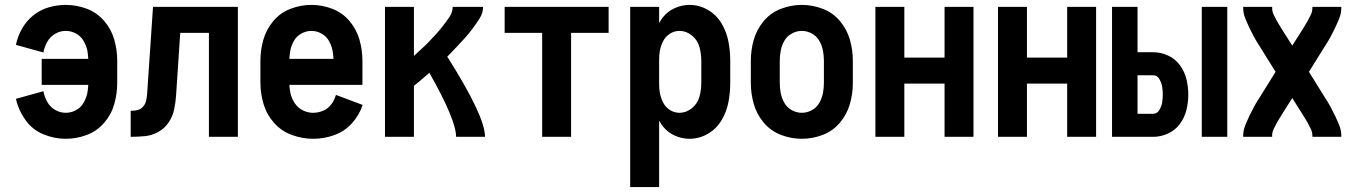

<svg xmlns="http://www.w3.org/2000/svg" viewBox="-20 -558 5540 783"><path d="M248 8Q201 8 156.5 -10.5Q112 -29 83.5 -69Q55 -109 45 -155L157 -186Q161 -164 172.5 -143Q184 -122 204.5 -110Q225 -98 248 -98Q270 -98 289.5 -108.5Q309 -119 320 -137.5Q331 -156 336 -177Q339 -195 340 -212H150V-318H340Q339 -335 336 -353Q331 -374 320 -392.5Q309 -411 289.5 -421.5Q270 -432 248 -432Q225 -432 204.5 -420Q184 -408 172.5 -387Q161 -366 157 -344L45 -375Q52 -410 70 -441.5Q88 -473 116 -495.5Q144 -518 178.5 -528Q213 -538 248 -538Q292 -538 333.5 -522.5Q375 -507 404.5 -473Q434 -439 446 -396.5Q458 -354 458 -310V-220Q458 -176 446 -133.5Q434 -91 404.5 -57Q375 -23 333.5 -7.5Q292 8 248 8Z M513 0V-106Q526 -106 540 -109Q554 -112 563.5 -123Q573 -134 576 -147.5Q579 -161 580 -175L604 -530H950V0H832V-424H715L698 -168Q696 -139 690 -111Q684 -83 668 -59Q652 -35 626.5 -20.5Q601 -6 572.5 -3Q544 0 515 0Z M1257 8Q1213 8 1170.5 -7.5Q1128 -23 1098 -56.5Q1068 -90 1055 -133Q1042 -176 1042 -220V-310Q1042 -354 1054 -396Q1066 -438 1094.5 -472Q1123 -506 1164.5 -522Q1206 -538 1250 -538Q1294 -538 1335.5 -522Q1377 -506 1405.5 -472Q1434 -438 1446 -396Q1458 -354 1458 -310V-212H1160Q1161 -194 1165 -176Q1170 -155 1182.5 -136.5Q1195 -118 1215 -108Q1235 -98 1257 -98Q1278 -98 1298 -106.5Q1318 -115 1331 -132.5Q1344 -150 1350 -171L1459 -130Q1445 -88 1415 -55Q1385 -22 1343 -7Q1301 8 1257 8ZM1160 -318H1340Q1339 -335 1336 -352Q1332 -373 1321 -392Q1310 -411 1290.5 -421.5Q1271 -432 1250 -432Q1229 -432 1209.5 -421.5Q1190 -411 1179 -392Q1168 -373 1164 -352Q1161 -335 1160 -318Z M1550 0V-530H1668V-330Q1682 -343 1695 -355Q1712 -370 1727.5 -386Q1743 -402 1758 -418.5Q1773 -435 1786.5 -452.5Q1800 -470 1813 -489Q1826 -508 1826 -530H1950Q1950 -505 1936 -483Q1922 -461 1907 -441Q1892 -421 1875.5 -402.5Q1859 -384 1841.5 -366Q1824 -348 1807 -330L1804 -327Q1958 -84 1958 0H1840Q1840 -69 1731 -261Q1713 -245 1695 -230Q1682 -219 1668 -208V0Z M2191 0V-424H2038V-530H2462V-424H2309V0Z M2550 205V-530H2668V-464Q2675 -476 2683 -487Q2703 -512 2732 -525Q2761 -538 2792 -538Q2832 -538 2867 -517.5Q2902 -497 2922.5 -462.5Q2943 -428 2950.5 -389Q2958 -350 2958 -310V-220Q2958 -180 2950.5 -141Q2943 -102 2922.5 -67.5Q2902 -33 2867 -12.5Q2832 8 2792 8Q2761 8 2732 -5Q2703 -18 2683 -43Q2675 -54 2668 -66V205ZM2751 -98Q2779 -98 2802 -117Q2825 -136 2832.5 -164Q2840 -192 2840 -220V-310Q2840 -338 2832.5 -366Q2825 -394 2802 -413Q2779 -432 2751 -432Q2730 -432 2712 -420.5Q2694 -409 2684.5 -390.5Q2675 -372 2671 -351Q2668 -333 2668 -315V-215Q2668 -197 2671 -179Q2675 -158 2684.5 -139.5Q2694 -121 2712 -109.5Q2730 -98 2751 -98Z M3250 8Q3206 8 3164.5 -8Q3123 -24 3094.5 -58Q3066 -92 3054 -134Q3042 -176 3042 -220V-310Q3042 -354 3054 -396Q3066 -438 3094.5 -472Q3123 -506 3164.5 -522Q3206 -538 3250 -538Q3294 -538 3335.5 -522Q3377 -506 3405.5 -472Q3434 -438 3446 -396Q3458 -354 3458 -310V-220Q3458 -176 3446 -134Q3434 -92 3405.5 -58Q3377 -24 3335.5 -8Q3294 8 3250 8ZM3250 -98Q3271 -98 3290.5 -108.5Q3310 -119 3321 -138Q3332 -157 3336 -178Q3340 -199 3340 -220V-310Q3340 -331 3336 -352Q3332 -373 3321 -392Q3310 -411 3290.5 -421.5Q3271 -432 3250 -432Q3229 -432 3209.5 -421.5Q3190 -411 3179 -392Q3168 -373 3164 -352Q3160 -331 3160 -310V-220Q3160 -199 3164 -178Q3168 -157 3179 -138Q3190 -119 3209.5 -108.5Q3229 -98 3250 -98Z M3550 0V-530H3668V-323H3832V-530H3950V0H3832V-217H3668V0Z M4050 0V-530H4168V-323H4332V-530H4450V0H4332V-217H4168V0Z M4515 0V-530H4619V-345H4683Q4714 -345 4743.5 -331.5Q4773 -318 4792 -292Q4811 -266 4818.5 -235Q4826 -204 4826 -172.5Q4826 -141 4818.5 -110Q4811 -79 4792 -53Q4773 -27 4743.5 -13.5Q4714 0 4683 0ZM4881 0V-530H4985V0ZM4683 -94Q4699 -94 4708 -109.5Q4717 -125 4719.5 -140.5Q4722 -156 4722 -172Q4722 -188 4719.5 -204Q4717 -220 4708 -235.5Q4699 -251 4683 -251H4619V-94Z M5050 0V-5Q5050 -26 5058 -46Q5066 -66 5075 -85Q5084 -104 5094 -122.5Q5104 -141 5116 -159L5182 -265L5116 -371Q5104 -389 5094 -407.5Q5084 -426 5075 -445Q5066 -464 5058 -484Q5050 -504 5050 -525V-530H5168V-525Q5168 -511 5174 -498.5Q5180 -486 5186.5 -474Q5193 -462 5200.5 -450.5Q5208 -439 5215 -427L5250 -372L5285 -427Q5292 -439 5299.5 -450.5Q5307 -462 5313.5 -474Q5320 -486 5326 -498.5Q5332 -511 5332 -525V-530H5450V-525Q5450 -504 5442 -484Q5434 -464 5425 -445Q5416 -426 5406 -407.5Q5396 -389 5384 -371L5318 -265L5384 -159Q5396 -141 5406 -122.5Q5416 -104 5425 -85Q5434 -66 5442 -46Q5450 -26 5450 -5V0H5332V-5Q5332 -19 5326 -31.5Q5320 -44 5313.5 -56Q5307 -68 5299.5 -79.5Q5292 -91 5285 -103L5250 -158L5215 -103Q5208 -91 5200.5 -79.5Q5193 -68 5186.5 -56Q5180 -44 5174 -31.5Q5168 -19 5168 -5V0Z"/></svg>

Font: Iosevka SS01
Style: Bold
Weight: 700
Monospace: yes
Designer: Belleve Invis
Foundry: Belleve Invis
Version: 2.3.3; ttfautohint (v1.8.3)